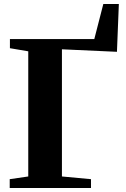

<svg xmlns="http://www.w3.org/2000/svg" viewBox="-20 -938 631 958"><path d="M28.5 0V-44L121 -57.5V-682L29.5 -697.5V-743H450.5L495.5 -918H573L563.5 -679.5L289 -692V-57.5L434 -44V0Z"/></svg>

Font: Merriweather 72pt ExtraBold
Style: Regular
Weight: 800
Version: Version 2.100